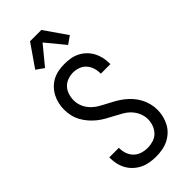

<svg xmlns="http://www.w3.org/2000/svg" viewBox="-303 -1036 1105 1105"><g transform="rotate(-45 250.0 -483.5)"><path d="M249 8Q224 8 199 4Q174 0 151.5 -10.5Q129 -21 110 -38Q91 -55 78.5 -76.5Q66 -98 60 -123Q54 -148 54 -173V-180H132V-175Q132 -152 140 -130Q148 -108 164.5 -92Q181 -76 203.5 -69Q226 -62 249 -62Q272 -62 295 -69Q318 -76 334.5 -93Q351 -110 359 -132.5Q367 -155 367 -178Q367 -204 356.5 -228.5Q346 -253 328.5 -271.5Q311 -290 288.5 -303Q266 -316 243 -328Q220 -340 197.5 -352.5Q175 -365 155 -381Q135 -397 118 -416.5Q101 -436 88.5 -458.5Q76 -481 70 -506.5Q64 -532 64 -558Q64 -582 69.5 -606.5Q75 -631 86.5 -653Q98 -675 115.5 -693Q133 -711 155 -722.5Q177 -734 201.5 -738.5Q226 -743 251 -743Q276 -743 300 -739Q324 -735 346 -724Q368 -713 386 -695.5Q404 -678 415.5 -656.5Q427 -635 432.5 -611Q438 -587 438 -562V-555H360V-560Q360 -582 353 -603.5Q346 -625 331 -641.5Q316 -658 294.5 -665.5Q273 -673 251 -673Q229 -673 207 -665Q185 -657 170 -640.5Q155 -624 148 -602Q141 -580 141 -557Q141 -531 151 -507Q161 -483 179 -464Q197 -445 219 -432Q241 -419 264 -407.5Q287 -396 309.5 -383Q332 -370 352.5 -354Q373 -338 390 -318.5Q407 -299 419 -276.5Q431 -254 437.5 -229Q444 -204 444 -178Q444 -152 438 -127.5Q432 -103 420 -80.5Q408 -58 389 -40.5Q370 -23 347.5 -12Q325 -1 299.5 3.5Q274 8 249 8ZM156 -805 109 -838 204 -975H296L391 -838L344 -805L250 -919Z"/></g></svg>

Font: Iosevka Fixed
Style: Regular
Weight: 400
Monospace: yes
Designer: Belleve Invis
Foundry: Belleve Invis
Version: Version 33.2.4